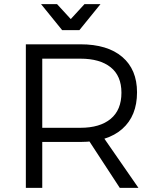

<svg xmlns="http://www.w3.org/2000/svg" viewBox="-20 -916 763 936"><path d="M372 -700Q504 -700 576 -638.5Q648 -577 648 -466Q648 -351 576 -287.5Q504 -224 372 -224H186V0H106V-700ZM372 -293Q467 -293 519.5 -336.5Q572 -380 572 -464Q572 -546 519.5 -588Q467 -630 372 -630H186V-293ZM396 -257H477L655 0H564ZM367 -769H283L180 -896H258L348 -798H302L392 -896H470Z"/></svg>

Font: Alexandria Light
Style: Regular
Weight: 300
Designer: Mohamed Gaber
Foundry: Kief Type Foundry
Version: Version 5.100